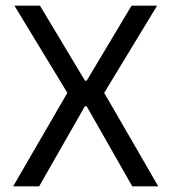

<svg xmlns="http://www.w3.org/2000/svg" viewBox="-20 -659 606 679"><path d="M26.5 0 223.9 -340.5V-321.3L31 -639H121.3L280.5 -373.7H286.6L445.2 -639H535.6L342.8 -321.3V-340.5L539.7 0H447.8L286.6 -283.1H280.1L118.4 0Z"/></svg>

Font: Anek Tamil Medium
Style: Regular
Weight: 500
Designer: Aadarsh Rajan (Tamil), Yesha Goshar (Latin)
Foundry: Ek Type
Version: Version 1.003